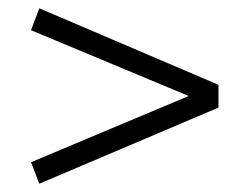

<svg xmlns="http://www.w3.org/2000/svg" viewBox="-20 -520 604 464"><path d="M75 -76 55 -128 436 -288 55 -447 75 -500 508 -315V-260Z"/></svg>

Font: Ubuntu Sans Light
Style: Regular
Weight: 300
Designer: Dalton Maag Ltd
Foundry: Dalton Maag Ltd
Version: Version 1.006; ttfautohint (v1.8.4.7-5d5b)